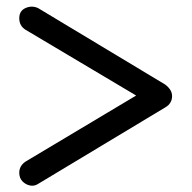

<svg xmlns="http://www.w3.org/2000/svg" viewBox="-20 -646 587 588"><path d="M97 -83Q85 -75 71.5 -78Q58 -81 48.5 -91Q39 -101 39 -117Q39 -138 58 -151L433 -375V-332L58 -555Q39 -567 39 -590Q39 -613 58.5 -621.5Q78 -630 97 -621L486 -387Q507 -371 507 -352Q507 -329 486 -317Z"/></svg>

Font: Comfortaa
Style: Regular
Weight: 400
Designer: Johan Aakerlund
Foundry: Johan Aakerlund
Version: Version 3.104; ttfautohint (v1.8.1.43-b0c9)